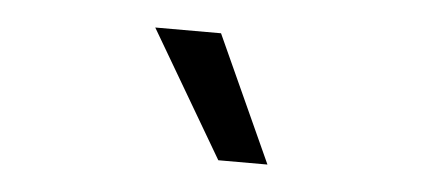

<svg xmlns="http://www.w3.org/2000/svg" viewBox="-28 -793 556 253"><g transform="rotate(5 250.0 -666.5)"><path d="M256 -750 332 -583H267L169 -750Z"/></g></svg>

Font: Elaine Sans
Style: Regular
Weight: 400
Designer: Wei Huang
Foundry: Wei Huang
Version: Version 2.001;December 24, 2019;FontCreator 12.0.0.2547 64-b